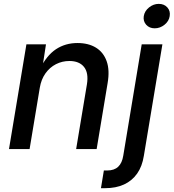

<svg xmlns="http://www.w3.org/2000/svg" viewBox="-20 -777 906 1001"><path d="M187.5 -319.8 134.3 0H26.9L117.7 -545.9H219.7L199.2 -412.1L187.5 -416Q222.7 -487.8 271.7 -520.3Q320.8 -552.7 383.8 -552.7Q440.9 -552.7 480.2 -528.6Q519.5 -504.4 536.1 -457.8Q552.7 -411.1 541 -343.3L483.9 0H377L433.1 -336.9Q442.9 -397 418 -428Q393.1 -459 341.8 -459Q304.2 -459 271.7 -442.4Q239.3 -425.8 217 -394.5Q194.8 -363.3 187.5 -319.8ZM718.8 -545.9H826.7L730 35.2Q721.2 90.8 694.8 128.2Q668.5 165.5 626.5 184.8Q584.5 204.1 527.8 204.1H506.3L521.5 111.8H538.6Q575.7 111.8 596.2 92.3Q616.7 72.8 622.6 34.7ZM786.6 -629.4Q758.8 -629.4 742.2 -647.9Q725.6 -666.5 729.5 -692.9Q733.9 -719.7 757.1 -738.3Q780.3 -756.8 807.6 -756.8Q835.9 -756.8 852.5 -738.3Q869.1 -719.7 864.7 -692.9Q860.8 -666.5 837.6 -647.9Q814.5 -629.4 786.6 -629.4Z"/></svg>

Font: Inter Medium
Style: Italic
Weight: 500
Italic angle: -9.3988°
Designer: Rasmus Andersson
Foundry: rsms
Version: Version 4.001;git-66647c0bb